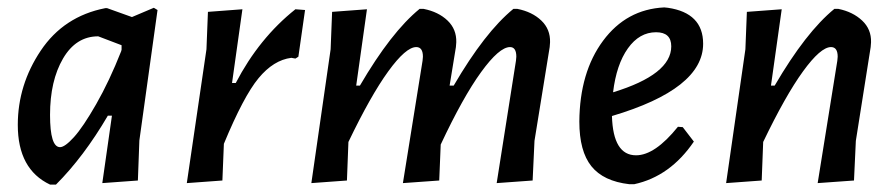

<svg xmlns="http://www.w3.org/2000/svg" viewBox="-20 -490 2418 518"><path d="M264 -468H269L336 -444L395 -469L405 -463L356 -111L352 -3L256 4L282 -178H271Q206 -67 131 8H115Q28 -33 28 -153Q28 -261 90 -353.5Q152 -446 264 -468ZM115 -180Q115 -93 142 -93Q155 -93 179.5 -120Q204 -147 239.5 -209Q275 -271 307 -352L308 -356V-368L245 -392Q185 -392 150 -332Q115 -272 115 -180Z M634 -465 606 -266H616Q679 -387 777 -465L803 -463L785 -337L777 -332L766 -334Q718 -328 677.5 -279Q637 -230 584 -102L580 -3L484 4L537 -357L541 -458Z M970 -465 941 -259H951Q1035 -403 1112 -466H1123Q1163 -458 1187.5 -434.5Q1212 -411 1211 -376L1210 -363L1193 -259H1204Q1288 -403 1365 -466H1376Q1416 -458 1440.5 -434.5Q1465 -411 1464 -376L1463 -363L1422 -110L1417 -3L1320 4L1372 -326L1373 -337Q1373 -363 1356 -363Q1327 -363 1278 -295.5Q1229 -228 1169 -100L1165 -3L1067 4L1120 -326L1121 -337Q1121 -363 1103 -363Q1075 -363 1027.5 -297.5Q980 -232 920 -107L916 -3L820 4L872 -357L876 -458Z M1852 -108Q1788 -14 1691 7H1678Q1608 -1 1575.5 -41.5Q1543 -82 1543 -162Q1544 -295 1607 -380Q1670 -465 1772 -470L1782 -469Q1877 -455 1877 -372Q1877 -250 1631 -177Q1634 -71 1696 -71Q1747 -71 1809 -148L1822 -147ZM1750 -403Q1705 -403 1674 -359.5Q1643 -316 1634 -241Q1791 -289 1791 -365Q1791 -403 1750 -403Z M1939 4 1991 -357 1995 -458 2089 -465 2060 -259H2070Q2154 -403 2231 -466H2242Q2281 -458 2306 -434.5Q2331 -411 2330 -376L2329 -363L2289 -110L2284 -3L2186 4L2239 -326L2240 -337Q2240 -363 2222 -363Q2194 -363 2146.5 -297.5Q2099 -232 2039 -107L2035 -3Z"/></svg>

Font: Alegreya Sans Medium
Style: Italic
Weight: 500
Italic angle: -7°
Designer: Juan Pablo del Peral
Foundry: Huerta Tipografica
Version: Version 2.007